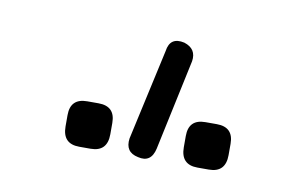

<svg xmlns="http://www.w3.org/2000/svg" viewBox="-36 -780 416 283"><g transform="rotate(10 172.0 -638.0)"><path d="M183 -549Q163 -553 166 -574L196 -710Q199 -732 221 -727Q240 -721 237 -702L208 -566Q203 -544 183 -549ZM95 -549Q70 -549 70 -575V-592Q70 -617 95 -617H112Q137 -617 137 -592V-575Q137 -549 112 -549ZM272 -549Q247 -549 247 -575V-592Q247 -617 272 -617H289Q314 -617 314 -592V-575Q314 -549 289 -549Z"/></g></svg>

Font: Jura Light
Style: Regular
Weight: 300
Designer: Daniel Johnson, Alexei Vanyashin
Foundry: Daniel Johnson
Version: Version 5.103